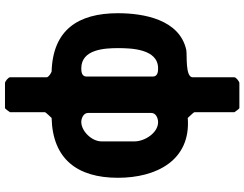

<svg xmlns="http://www.w3.org/2000/svg" viewBox="-125 -655 980 770"><g transform="rotate(90 365.0 -270.0)"><path d="M430 180V40C430 36 452 15 453 13C617 9 693 -89 693 -253C693 -406 624 -546 453 -533C452 -535 430 -556 430 -560V-720C429 -721 417 -740 413 -740H313C307 -740 290 -727 290 -720V-553C290 -522 199 -531 180 -527C58 -500 33 -356 33 -253C33 -93 100 8 267 13C273 15 290 25 290 33V180C290 187 307 200 313 200H413C417 200 429 181 430 180ZM173 -253C173 -306 176 -414 254 -414C266 -414 287 -413 287 -393V-127C287 -107 266 -106 254 -106C178 -106 173 -199 173 -253ZM470 -414C513 -414 547 -360 547 -320V-187C547 -148 506 -106 469 -106C454 -106 433 -115 433 -133V-387C433 -406 455 -414 470 -414Z"/></g></svg>

Font: Asimov Print
Style: C
Weight: 500
Designer: Google
Version: Version 2.000980: 2014